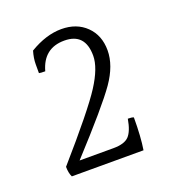

<svg xmlns="http://www.w3.org/2000/svg" viewBox="-74 -733 388 438"><g transform="rotate(-20 120.0 -514.0)"><path d="M140 -380Q167 -380 178 -391.5Q189 -403 194 -432Q204 -432 208 -430Q208 -383 203 -352H29Q24 -362 24 -377Q115 -481 142 -523Q169 -565 169 -594Q169 -649 118.5 -649Q68 -649 54 -598Q42 -598 39 -599Q39 -606 39 -620.5Q39 -635 44 -652Q84 -676 121 -676Q158 -676 181 -653.5Q204 -631 204 -594.5Q204 -558 176.5 -518.5Q149 -479 58 -380Z"/></g></svg>

Font: Halant Light
Style: Regular
Weight: 300
Designer: Hitesh Malaviya (Devanagari), Satya Rajpurohit (Latin)
Foundry: Indian Type Foundry
Version: Version 1.101;PS 1.0;hotconv 1.0.78;makeotf.lib2.5.61930; tt